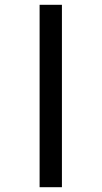

<svg xmlns="http://www.w3.org/2000/svg" viewBox="-20 -780 423 800"><path d="M145 0V-760H238V0Z"/></svg>

Font: Noto Serif
Style: Bold
Weight: 700
Designer: Monotype Design Team
Foundry: Monotype Imaging Inc.
Version: Version 2.014